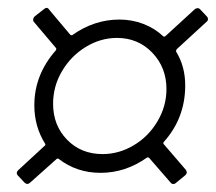

<svg xmlns="http://www.w3.org/2000/svg" viewBox="-20 -542 541 481"><path d="M390 -186Q388 -182 391 -180L446 -116Q448 -112 448 -111Q448 -106 443 -102L421 -84Q418 -81 414 -81Q410 -81 407 -85L354 -146Q351 -149 348 -147Q294 -109 232 -109Q172 -109 127 -144Q124 -146 121 -143L56 -85Q49 -78 42 -84L25 -102Q22 -105 22 -108Q22 -112 26 -116L91 -176Q93 -177 93.5 -178.5Q94 -180 93 -182Q66 -225 66 -278Q66 -355 120 -416Q122 -420 120 -422L65 -487Q63 -489 63 -492Q63 -497 67 -501L90 -519Q98 -526 103 -518L156 -455Q158 -453 161 -454Q216 -493 279 -493Q311 -493 339.5 -482Q368 -471 389 -451Q392 -449 395 -452L467 -518Q470 -521 474 -521.5Q478 -522 481 -519L498 -501Q501 -498 501 -494Q501 -490 497 -487L423 -419Q421 -417 421 -413Q444 -376 444 -328Q444 -246 390 -186ZM237 -156Q278 -156 315 -178Q352 -200 374.5 -238Q397 -276 397 -319Q397 -373 361.5 -410Q326 -447 273 -447Q232 -447 195 -424.5Q158 -402 135.5 -364Q113 -326 113 -282Q113 -228 148 -192Q183 -156 237 -156Z"/></svg>

Font: Barlow Condensed Light
Style: Italic
Weight: 300
Width: 3
Italic angle: -7°
Designer: Jeremy Tribby
Foundry: Tribby Type
Version: Version 1.408